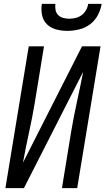

<svg xmlns="http://www.w3.org/2000/svg" viewBox="-20 -975 547 995"><path d="M8 0 129 -735H208L160 -441Q147 -364 130 -286.5Q113 -209 99 -132L405 -735H501L380 0H301L349 -294Q362 -371 379 -448.5Q396 -526 411 -603L104 0ZM329 -815Q299 -815 271 -822.5Q243 -830 223.5 -849Q204 -868 198 -896.5Q192 -925 197 -955H267Q265 -939 268 -923Q271 -907 282 -896.5Q293 -886 308 -882Q323 -878 339 -878Q355 -878 372 -882Q389 -886 403 -896.5Q417 -907 426 -923Q435 -939 437 -955H507Q502 -925 487 -896.5Q472 -868 446.5 -849Q421 -830 390 -822.5Q359 -815 329 -815Z"/></svg>

Font: Iosevka
Style: Italic
Weight: 400
Italic angle: -9°
Monospace: yes
Designer: Belleve Invis
Foundry: Belleve Invis
Version: Version 32.5.0; ttfautohint (v1.8.4)